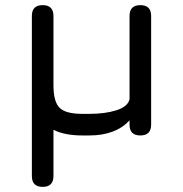

<svg xmlns="http://www.w3.org/2000/svg" viewBox="-20 -527 712 747"><path d="M104 158C104 186 118 200 146 200C146 200 146 200 146 200C174 200 188 186 188 158C188 158 188 -22 188 -22C188 -22 188 -22 188 -22C216.5 -7.5 253.5 0 300 0C300 0 328 0 328 0C328 0 328 0 328 0C362 0 392 -5 418.5 -15C445 -25 466.5 -39.5 484 -59C484 -59 484 -42 484 -42C484 -42 484 -42 484 -42C484 -14 498 0 526 0C526 0 526 0 526 0C554 0 568 -14 568 -42C568 -42 568 -465 568 -465C568 -465 568 -465 568 -465C568 -493 554 -507 526 -507C526 -507 526 -507 526 -507C498 -507 484 -493 484 -465C484 -465 484 -141 484 -141C484 -141 484 -141 484 -141C479.5 -121.5 462.5 -107.5 433 -98C403 -88.5 368 -84 328 -84C328 -84 300 -84 300 -84C300 -84 300 -84 300 -84C257 -84 227.5 -92 212 -107.5C196 -123 188 -152.5 188 -196C188 -196 188 -465 188 -465C188 -465 188 -465 188 -465C188 -493 174 -507 146 -507C146 -507 146 -507 146 -507C118 -507 104 -493 104 -465C104 -465 104 158 104 158C104 158 104 158 104 158Z"/></svg>

Font: Jura-Fortis-Bold
Style: Bold
Weight: 500
Designer: Daniel Johnson, Alexei Vanyashin, Mirko Velimirovic
Foundry: Daniel Johnson
Version: ""